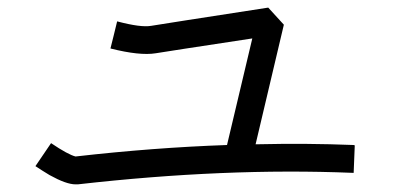

<svg xmlns="http://www.w3.org/2000/svg" viewBox="-20 -563 1040 505"><path d="M661.1 -183.6Q785.2 -186.5 910.2 -181.6L913.1 -180.7L910.2 -108.4H907.2Q572.3 -122.1 184.6 -78.1Q181.6 -78.1 178.7 -78.1Q154.3 -78.1 110.4 -102.5Q90.8 -114.3 73.2 -126L114.3 -186.5Q159.2 -156.2 178.7 -151.4Q383.8 -174.8 577.1 -181.6L643.6 -461.9Q418 -427.7 389.6 -422.9Q347.7 -416 270.5 -435.5L279.3 -470.7L288.1 -506.8Q350.6 -490.2 377.9 -495.1Q413.1 -501 685.5 -543L726.6 -498L652.3 -183.6Q654.3 -183.6 656.7 -183.6Q659.2 -183.6 661.1 -183.6Z"/></svg>

Font: irohakakuC Regular
Style: Regular
Weight: 400
Designer: [Source Han Sans]
Ryoko NISHIZUKA Ë•øÂ°öÊ∂ºÂ≠ê (kana & ideographs); Paul D. Hunt (Latin, Greek & Cyrillic); Wenlong ZHAN
Version: Version 1.001.20160904